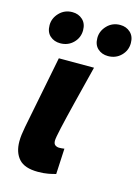

<svg xmlns="http://www.w3.org/2000/svg" viewBox="-112 -778 623 854"><g transform="rotate(15 200.0 -351.0)"><path d="M148 12Q87 12 60.5 -17.5Q34 -47 34 -98Q34 -113 36 -129Q38 -145 42 -166L108 -500H270Q245 -401 226 -324.5Q207 -248 196.5 -201Q186 -154 186 -142Q186 -127 194 -121.5Q202 -116 212 -116Q217 -116 223.5 -116.5Q230 -117 236 -118L230 0Q217 4 196 8Q175 12 148 12ZM96 -566Q68 -566 49 -583Q30 -600 30 -632Q30 -664 54 -689Q78 -714 114 -714Q142 -714 161 -696.5Q180 -679 180 -648Q180 -614 156 -590Q132 -566 96 -566ZM316 -566Q288 -566 269 -583Q250 -600 250 -632Q250 -664 274 -689Q298 -714 334 -714Q362 -714 381 -696.5Q400 -679 400 -648Q400 -614 376 -590Q352 -566 316 -566Z"/></g></svg>

Font: Source Sans 3 Black
Style: Italic
Weight: 900
Italic angle: -11°
Designer: Paul D. Hunt
Foundry: Adobe
Version: Version 3.052;hotconv 1.1.0;makeotfexe 2.6.0